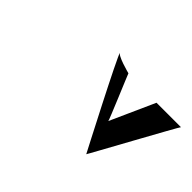

<svg xmlns="http://www.w3.org/2000/svg" viewBox="-101 -921 1416 1416"><g transform="rotate(45 606.5 -213.5)"><path d="M505 -568C505 -540 860 141 860 141C860 145 1208 -494 1213 -494H958L802 -147C807 -147 658 -497 658 -501C658 -501 505 -540 505 -568Z"/></g></svg>

Font: PlasticEraser
Style: Regular
Weight: 400
Foundry: Cannot Into Space Fonts
Version: Version 0.43